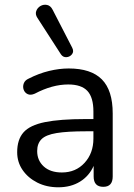

<svg xmlns="http://www.w3.org/2000/svg" viewBox="-20 -787 571 816"><path d="M239 -556 139 -711Q129 -726 134 -740Q139 -754 152 -761.5Q165 -769 180 -766Q195 -763 204 -745L287 -584Q295 -568 286 -556.5Q277 -545 262.5 -544Q248 -543 239 -556ZM228 9Q178 9 138.5 -11Q99 -31 76 -64.5Q53 -98 53 -140Q53 -194 80 -224.5Q107 -255 171 -268Q235 -281 344 -281H377V-313Q377 -373 351.5 -400.5Q326 -428 270 -428Q202 -428 128 -389Q110 -381 97.5 -387Q85 -393 80.5 -406Q76 -419 81 -432.5Q86 -446 102 -453Q145 -475 188.5 -485.5Q232 -496 272 -496Q367 -496 413 -449.5Q459 -403 459 -305V-37Q459 7 419 7Q378 7 378 -37V-82Q359 -39 320 -15Q281 9 228 9ZM377 -229H346Q266 -229 220.5 -221.5Q175 -214 156.5 -195.5Q138 -177 138 -145Q138 -105 166 -79.5Q194 -54 243 -54Q302 -54 339.5 -95Q377 -136 377 -198Z"/></svg>

Font: Chiron GoRound TC N
Style: Regular
Weight: 350
Designer: Ryoko NISHIZUKA 西塚涼子 (kana, bopomofo & ideographs); Paul D. Hunt (Latin, Greek & Cyrillic); Sandoll Communications 산돌커뮤니
Foundry: Adobe
Version: Version 1.000;hotconv 1.1.1;makeotfexe 2.6.0